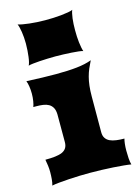

<svg xmlns="http://www.w3.org/2000/svg" viewBox="-118 -846 653 911"><g transform="rotate(-15 208.0 -390.5)"><path d="M62 -578.6Q64.9 -584 67.6 -594.7Q70.3 -605.5 72 -619.6Q73.7 -633.8 75 -650.1Q76.2 -666.5 76.2 -683.6Q76.2 -699.2 75 -714.1Q73.7 -729 71.8 -741.9Q69.8 -754.9 67.1 -765.1Q64.5 -775.4 61.5 -781.2Q70.3 -778.3 84.7 -775.6Q99.1 -772.9 116.9 -771Q134.8 -769 154.5 -767.8Q174.3 -766.6 193.4 -766.6Q210.9 -766.6 231.7 -767.3Q252.4 -768.1 271.7 -770Q291 -772 306.6 -774.7Q322.3 -777.3 330.1 -781.2Q327.1 -774.9 325 -764.6Q322.8 -754.4 321 -741.5Q319.3 -728.5 318.6 -713.6Q317.9 -698.7 317.9 -683.6Q317.9 -668 318.6 -652.8Q319.3 -637.7 321 -623.8Q322.8 -609.9 325 -598.1Q327.1 -586.4 330.1 -578.6Q322.3 -581.1 307.4 -582.8Q292.5 -584.5 273.7 -585.7Q254.9 -586.9 234.4 -587.6Q213.9 -588.4 194.8 -588.4Q175.8 -588.4 155.8 -587.6Q135.7 -586.9 117.4 -585.7Q99.1 -584.5 84.5 -582.8Q69.8 -581.1 62 -578.6ZM22.9 0Q26.9 -12.7 28.3 -30.3Q29.8 -47.9 29.8 -64.9Q29.8 -80.6 27.8 -96.2Q25.9 -111.8 22.9 -127Q50.3 -127 71 -129.4Q91.8 -131.8 105.7 -137.9Q119.6 -144 126.7 -155.3Q133.8 -166.5 133.8 -184.1V-319.8Q133.3 -340.8 126.2 -353.3Q119.1 -365.7 107.4 -372.3Q95.7 -378.9 80.3 -381.1Q64.9 -383.3 47.9 -383.3H32.2Q36.1 -393.1 39.1 -410.4Q42 -427.7 42 -446.8Q42 -465.3 39.3 -482.7Q36.6 -500 32.2 -510.3Q73.7 -508.3 109.6 -507.3Q145.5 -506.3 177.2 -506.3Q236.3 -506.3 279.3 -511Q322.3 -515.6 353 -527.3Q343.3 -508.3 335.9 -491Q328.6 -473.6 323.5 -454.3Q318.4 -435.1 315.7 -412.1Q313 -389.2 313 -359.4L312.5 -184.1Q312.5 -166.5 320.1 -155.3Q327.6 -144 340.8 -137.9Q354 -131.8 372.1 -129.4Q390.1 -127 411.1 -127Q408.2 -116.7 406.5 -101.6Q404.8 -86.4 404.8 -69.3Q404.8 -50.8 406 -32Q407.2 -13.2 411.1 0Q397.9 -2.4 375 -4.6Q352.1 -6.8 325 -8.5Q297.9 -10.3 268.3 -11.2Q238.8 -12.2 212.4 -12.2Q189 -12.2 161.4 -11.5Q133.8 -10.7 107.2 -9Q80.6 -7.3 58.1 -5.1Q35.6 -2.9 22.9 0Z"/></g></svg>

Font: Arbutus
Style: Regular
Weight: 400
Designer: Karolina Lach
Foundry: Sorkin Type Co.
Version: Version 1.002